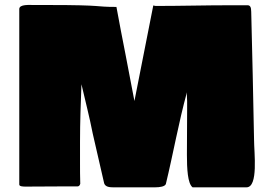

<svg xmlns="http://www.w3.org/2000/svg" viewBox="-20 -760 1110 793"><path d="M1029.3 -182.6C1026.4 -361.3 1021.5 -540 1017.6 -710.9C1017.6 -731.4 1012.7 -737.3 1003.9 -738.3H931.6C827.1 -738.3 727.5 -735.4 623 -735.4C620.1 -735.4 614.1 -737.5 613.1 -737.5L535.2 -342.8L498 -537.1C485.4 -601.6 472.7 -666 460.9 -731.4C364.3 -731.4 419.9 -739.3 177.7 -739.3H120.1C102.5 -739.3 59.6 -743.2 59.6 -722.7V2C59.6 9.8 73.2 10.7 85.9 10.7C143.6 10.7 197.3 9.8 254.9 9.8H300.8C305.7 9.8 309.6 5.9 311.5 -1C310.5 -30.3 310.5 -59.6 310.5 -87.9V-173.8C310.5 -255.9 313.5 -334 316.4 -412.1C332.2 -343.9 349.5 -277.3 363.3 -207L410.2 -2.9C415 11.7 431.6 13.7 447.3 13.7H620.1C639.6 13.7 661.1 10.7 665 0C695.3 -125 717.8 -253.9 752 -378.9C751 -367.2 752.9 -355.5 752.9 -342.8V-308.6C752.9 -252 752 -200.2 752 -121.1C752 -63.5 754.9 -2 775.4 13.7H998C1047.8 13.7 1029.3 -130.5 1029.3 -182.6Z"/></svg>

Font: Bowlby One SC
Style: Regular
Weight: 400
Width: 1
Version: Version 1.2